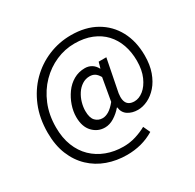

<svg xmlns="http://www.w3.org/2000/svg" viewBox="-188 -926 1321 1303"><g transform="rotate(-30 473.0 -274.5)"><path d="M449 173Q368 173 296.5 147.5Q225 122 171 71Q117 20 86.5 -54.5Q56 -129 56 -227Q56 -340 93.5 -431Q131 -522 196 -587Q261 -652 345.5 -687Q430 -722 523 -722Q636 -722 718 -675.5Q800 -629 844.5 -546Q889 -463 889 -352Q889 -279 869 -223.5Q849 -168 816 -130.5Q783 -93 743.5 -74Q704 -55 666 -55Q621 -55 588.5 -76Q556 -97 551 -140H548Q521 -108 485 -85.5Q449 -63 412 -63Q356 -63 316.5 -104.5Q277 -146 277 -222Q277 -266 292.5 -311.5Q308 -357 336 -396Q364 -435 404 -458Q444 -481 493 -481Q521 -481 544 -467.5Q567 -454 582 -426H584L597 -472H657L613 -249Q581 -117 674 -117Q710 -117 744.5 -144.5Q779 -172 802 -224Q825 -276 825 -348Q825 -416 805 -473Q785 -530 746 -572Q707 -614 649 -637.5Q591 -661 515 -661Q440 -661 370 -630.5Q300 -600 244.5 -543.5Q189 -487 156 -407.5Q123 -328 123 -230Q123 -148 148 -84.5Q173 -21 218 22.5Q263 66 324 89Q385 112 456 112Q507 112 553.5 97.5Q600 83 637 62L662 116Q614 145 561 159Q508 173 449 173ZM430 -126Q453 -126 479 -141.5Q505 -157 534 -193L565 -370Q550 -396 533 -406.5Q516 -417 493 -417Q461 -417 434 -399.5Q407 -382 388.5 -353.5Q370 -325 360.5 -291.5Q351 -258 351 -227Q351 -173 373.5 -149.5Q396 -126 430 -126Z"/></g></svg>

Font: Noto Sans JP Thin
Style: Regular
Weight: 400
Version: Version 2.004-H2;hotconv 1.0.118;makeotfexe 2.5.65603